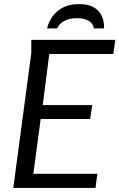

<svg xmlns="http://www.w3.org/2000/svg" viewBox="-20 -919 584 939"><path d="M133 -724H544L534 -655H221L189 -405H431L421 -337H179L143 -69H456L447 0H45L133 -659ZM210 -780Q219 -815 239 -841.5Q259 -868 290.5 -883.5Q322 -899 367 -899Q411 -899 438 -883.5Q465 -868 477.5 -841.5Q490 -815 489 -780H439Q436 -804 414 -817Q392 -830 356 -830Q320 -830 295 -817Q270 -804 259 -780Z"/></svg>

Font: Rosario
Style: Italic
Weight: 400
Italic angle: -8.05°
Designer: Hector Gatti
Foundry: Omnibus Type
Version: Version 1.201